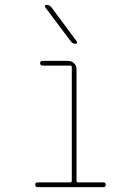

<svg xmlns="http://www.w3.org/2000/svg" viewBox="-20 -770 540 790"><path d="M134.8 0Q125 0 125 -9.8Q125 -19.5 134.8 -19.5H269.5Q274.4 -19.5 275.4 -25.4V-495.1Q275.4 -500 269.5 -500H155.3Q145.5 -500 145 -509.8Q144.5 -519.5 155.3 -519.5H259.8Q274.4 -519.5 284.7 -509.8Q294.9 -500 294.9 -485.4V-25.4Q294.9 -20.5 299.8 -19.5H405.3Q415 -19.5 415 -9.8Q415 0 405.3 0ZM271.5 -599.6 166 -740.2Q164.1 -743.2 165.5 -746.6Q167 -750 170.9 -750Q182.6 -750 191.4 -740.2L295.9 -599.6Q297.9 -596.7 296.4 -593.3Q294.9 -589.8 291 -589.8Q279.3 -589.8 271.5 -599.6Z"/></svg>

Font: Rounded-L Mgen+ 2m thin
Style: Regular
Weight: 100
Designer: [Source Han Sans]
Ryoko NISHIZUKA  (kana & ideographs); Paul D. Hunt (Latin, Greek & Cyrillic); Wenlong ZHANG  (bopomofo
Version: Version 1.059.20150602